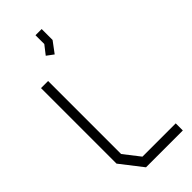

<svg xmlns="http://www.w3.org/2000/svg" viewBox="-287 -977 1032 1032"><g transform="rotate(-45 229.0 -461.0)"><path d="M148 0 50 -126V-700H104V-145L175 -54H428V0ZM191 -805 230 -855V-922H277V-839L230 -776Z"/></g></svg>

Font: Turret Road
Style: Regular
Weight: 400
Designer: Noponies
Foundry: Noponies
Version: Version 1.001; ttfautohint (v1.8)